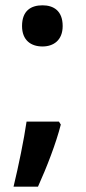

<svg xmlns="http://www.w3.org/2000/svg" viewBox="-20 -640 322 723"><path d="M140 -465C181 -465 216 -488 216 -542C216 -600 181 -620 140 -620C97 -620 63 -600 63 -542C63 -488 97 -465 140 -465ZM202 -182H80C70 -113 50 -16 31 63H123C156 -10 191 -100 209 -171Z"/></svg>

Font: Noto Sans Malayalam UI SemiBold
Style: Regular
Weight: 600
Designer: Jelle Bosma - Monotype Design Team
Foundry: Monotype Imaging Inc.
Version: Version 2.104